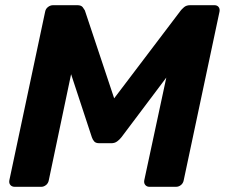

<svg xmlns="http://www.w3.org/2000/svg" viewBox="-20 -720 867 740"><path d="M37 0Q26 0 20 -7Q14 -14 16 -25L154 -675Q156 -686 165 -693Q174 -700 185 -700H278Q293 -700 299 -692Q305 -684 307 -680L420 -341L677 -680Q680 -684 689 -692Q698 -700 713 -700H806Q817 -700 822.5 -693Q828 -686 826 -675L688 -25Q686 -14 677.5 -7Q669 0 658 0H556Q546 0 540 -7Q534 -14 536 -25L621 -421L448 -191Q441 -182 431.5 -175Q422 -168 409 -168H363Q349 -168 343 -175Q337 -182 334 -191L254 -434L168 -25Q166 -14 157.5 -7Q149 0 139 0Z"/></svg>

Font: Rubik SemiBold
Style: Italic
Weight: 600
Italic angle: -12°
Designer: Hubert and Fischer
Foundry: Hubert and Fischer
Version: Version 2.300;gftools[0.9.30]